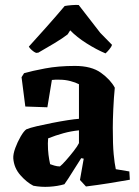

<svg xmlns="http://www.w3.org/2000/svg" viewBox="-20 -735 554 766"><path d="M237 0Q210 8 177 10Q144 12 113 6Q86 -8 61 -36.5Q36 -65 33 -103Q32 -120 41 -144.5Q50 -169 62.5 -190.5Q75 -212 85 -219Q99 -225 127 -231.5Q155 -238 188 -244.5Q221 -251 250 -255.5Q279 -260 295 -261V-399Q282 -406 261 -411.5Q240 -417 219 -417Q203 -418 187 -416L169 -307L81 -310L66 -427L76 -443Q107 -452 160 -462Q213 -472 279 -472Q345 -472 383 -444.5Q421 -417 438 -385Q434 -345 432 -300Q430 -255 430 -225Q430 -157 433.5 -120Q437 -83 442 -60L496 -51L498 -18Q459 -11 415 -4Q371 3 323 9L299 -17L314 -102L304 -104Q290 -83 271 -52Q252 -21 237 0ZM180 -80Q185 -78 196.5 -74.5Q208 -71 219 -71Q227 -77 243 -95Q259 -113 274.5 -133Q290 -153 295 -164V-215Q264 -212 233 -203.5Q202 -195 172 -183Q172 -178 171.5 -172.5Q171 -167 171 -163Q171 -137 173.5 -117.5Q176 -98 180 -80ZM133 -525 124 -524Q116 -527 107 -535Q98 -543 95 -549Q127 -584 166.5 -628.5Q206 -673 238 -711Q248 -713 266 -714.5Q284 -716 294 -715L380 -604L427 -556Q425 -549 416.5 -538.5Q408 -528 401 -522Q365 -537 325.5 -562Q286 -587 260 -614L250 -598Q231 -583 197 -562.5Q163 -542 133 -525Z"/></svg>

Font: Labrada
Style: Bold
Weight: 700
Designer: Mercedes Jáuregui
Foundry: Omnibus-Type Team
Version: Version 1.000; ttfautohint (v1.8.4.7-5d5b)